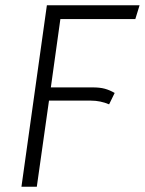

<svg xmlns="http://www.w3.org/2000/svg" viewBox="-20 -705 547 725"><path d="M208 -633 172 -375H330Q357 -375 375.5 -370Q394 -365 413 -354L392 -311Q359 -325 324 -325H165L119 0H61L157 -685H507L491 -633Z"/></svg>

Font: Fira Sans Condensed Light
Style: Italic
Weight: 300
Width: 3
Italic angle: -8°
Designer: Carrois Corporate & Edenspiekermann AG
Foundry: Carrois Corporate GbR & Edenspiekermann AG
Version: Version 4.203